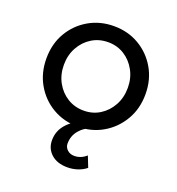

<svg xmlns="http://www.w3.org/2000/svg" viewBox="-140 -665 934 1011"><g transform="rotate(20 327.0 -159.5)"><path d="M328 12Q250 12 187 -24.5Q124 -61 87 -125Q50 -189 50 -270Q50 -351 86.5 -414Q123 -477 186 -514Q249 -551 328 -551Q406 -551 468.5 -514.5Q531 -478 568 -414.5Q605 -351 605 -270Q605 -188 567 -124Q529 -60 466.5 -24Q404 12 328 12ZM328 -78Q378 -78 418 -103Q458 -128 482 -171.5Q506 -215 506 -270Q506 -324 482 -367.5Q458 -411 418 -436Q378 -461 328 -461Q277 -461 236.5 -436Q196 -411 172 -367.5Q148 -324 148 -270Q148 -215 172 -171.5Q196 -128 236.5 -103Q277 -78 328 -78ZM349 232Q292 232 258.5 202Q225 172 225 125Q225 70 263.5 29.5Q302 -11 362 -26H393V0Q362 7 335 38.5Q308 70 308 114Q308 134 323.5 148.5Q339 163 363 163Q400 163 430 136L454 197Q435 213 407.5 222.5Q380 232 349 232Z"/></g></svg>

Font: Pitagon Sans Text Medium
Style: Regular
Weight: 500
Designer: Travis Tran
Foundry: Pitagon
Version: Version 1.000; ttfautohint (v1.8.4.7-5d5b);gftools[0.9.26]